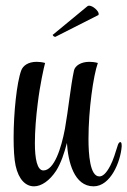

<svg xmlns="http://www.w3.org/2000/svg" viewBox="-20 -653 449 677"><path d="M175 -523C176 -523 176 -524 177 -524L325 -599C327 -599 328 -601 328 -604C328 -614 308 -633 294 -633C291 -633 289 -632 287 -630L167 -531C166 -531 166 -531 166 -530C166 -527 171 -523 175 -523ZM100 4C126 4 155 -16 178 -51C195 -78 207 -114 216 -149C220 -83 241 4 310 4C370 4 405 -83 409 -136V-140C409 -149 407 -152 404 -152C401 -152 398 -148 396 -143C387 -114 379 -88 369 -69C354 -40 341 -31 331 -31H330C297 -31 292 -110 292 -163C292 -266 309 -386 325 -431C314 -434 304 -435 295 -435C265 -435 245 -421 241 -405C229 -350 221 -266 209 -199C196 -130 171 -52 133 -52C111 -52 103 -93 103 -148C103 -191 107 -241 113 -288C121 -355 135 -416 139 -431C128 -434 118 -435 109 -435C79 -435 61 -421 55 -405C39 -362 28 -255 28 -167C28 -128 30 -92 35 -69C46 -19 71 4 100 4Z"/></svg>

Font: Style Script
Style: Regular
Weight: 400
Designer: Robert E. Leuschke
Foundry: Robert E. Leuschke
Version: Version 1.010